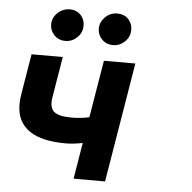

<svg xmlns="http://www.w3.org/2000/svg" viewBox="-54 -819 872 872"><g transform="rotate(5 382.5 -382.5)"><path d="M438.9 -620Q405.5 -620 384.9 -643.8Q367.9 -663 367.9 -688.9Q367.9 -718.8 391 -741.8Q413.7 -764.6 445.7 -764.6Q480.5 -764.6 499.6 -741.1Q515.3 -722.3 515.3 -696.7Q515.3 -663.4 491.8 -641.7Q469.1 -620 438.9 -620ZM221.6 -620Q190 -620 170.1 -641Q150.6 -661.6 150.6 -689.3Q150.6 -704.5 157.5 -719.6Q164.4 -734.7 179.3 -746.8Q201.3 -764.6 228.3 -764.6Q263.1 -764.6 282.3 -741.1Q297.9 -722.3 297.9 -696.7Q297.9 -663.4 274.5 -641.7Q251.8 -620 221.6 -620ZM456.7 0H313.2L340.6 -165.1Q297.2 -156.6 261.7 -156.6Q209.9 -156.6 168.5 -165.8Q127.1 -175.1 98.4 -194.6Q69.6 -214.1 54.3 -244.1Q39.1 -274.1 39.1 -315.7Q39.1 -326 40.1 -337Q41.2 -348 43 -360.1L73.9 -546.2H216.3L185.4 -360.1Q183.2 -347.7 183.2 -337Q183.2 -308.2 199.2 -294.4Q221.2 -275.6 281.2 -275.6Q321.4 -275.6 360.4 -284.4L403.8 -545.5H547.2Z"/></g></svg>

Font: Linik Sans
Style: Bold Italic
Weight: 700
Italic angle: 9°
Designer: Fonts by Rasmus Andersson / Changes by Cristiano Sobral with parts from Marc Monis
Foundry: rsms
Version: Version 3.020; ttfautohint (v1.6)